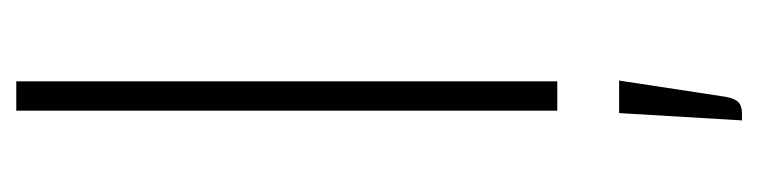

<svg xmlns="http://www.w3.org/2000/svg" viewBox="-368 -337 932 236"><g transform="rotate(-90 98.0 -219.0)"><path d="M116 -665V0H80V-665ZM117 76 97 207Q95 218 90.5 222.5Q86 227 76 227H68L77 76Z"/></g></svg>

Font: Blinker ExtraLight
Style: Regular
Weight: 200
Designer: Juergen Huber
Foundry: supertype
Version: Version 1.017;hotconv 1.0.117;makeotfexe 2.5.65602